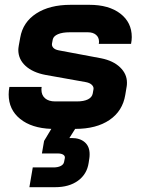

<svg xmlns="http://www.w3.org/2000/svg" viewBox="-20 -527 589 797"><path d="M390 -345Q391 -348 391 -354Q391 -372 378.5 -382.5Q366 -393 345 -393H269Q239 -393 220.5 -385Q202 -377 199 -363L196 -347Q194 -337 201 -329Q208 -321 224 -318L400 -285Q450 -275 478.5 -247.5Q507 -220 507 -184Q507 -174 506 -169L500 -133Q489 -66 434.5 -29Q380 8 293 8H292L268 46H278Q312 46 332 63.5Q352 81 352 113Q352 123 351 129L348 149Q341 196 304 223Q267 250 209 250H102L116 168H202Q220 168 232 162Q244 156 246 145L249 130Q251 121 243 115.5Q235 110 220 110H154L163 58L193 8Q111 5 63.5 -33.5Q16 -72 16 -135Q16 -150 19 -166H153Q152 -162 152 -155Q152 -132 167 -119Q182 -106 209 -106H299Q328 -106 345 -114.5Q362 -123 365 -139L368 -156Q370 -166 361.5 -174.5Q353 -183 337 -186L169 -216Q116 -226 86 -253.5Q56 -281 56 -320Q56 -326 58 -338L64 -371Q75 -435 130.5 -471Q186 -507 273 -507H351Q432 -507 479.5 -470.5Q527 -434 527 -373Q527 -360 524 -345Z"/></svg>

Font: Bai Jamjuree
Style: Bold Italic
Weight: 700
Italic angle: -10°
Designer: Katatrad Aksorn Co.,Ltd.
Foundry: Cadson Demak Co.,Ltd.
Version: Version 1.000; ttfautohint (v1.6)